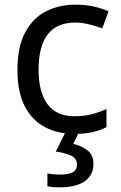

<svg xmlns="http://www.w3.org/2000/svg" viewBox="-20 -566 520 826"><path d="M300 10Q229 10 173.5 -19Q118 -48 86.5 -109Q55 -170 55 -265Q55 -364 88 -426Q121 -488 177.5 -517Q234 -546 306 -546Q347 -546 385 -537.5Q423 -529 447 -517L420 -444Q396 -453 364 -461Q332 -469 304 -469Q146 -469 146 -266Q146 -169 184.5 -117.5Q223 -66 299 -66Q343 -66 376.5 -75Q410 -84 438 -97V-19Q411 -5 378.5 2.5Q346 10 300 10ZM382 139Q382 187 345 213.5Q308 240 234 240Q202 240 184 235V180Q193 182 208 183.5Q223 185 237 185Q273 185 292 175.5Q311 166 311 141Q311 115 284.5 103Q258 91 220 86L263 0H321L295 53Q331 61 356.5 81Q382 101 382 139Z"/></svg>

Font: Go Noto Kurrent-Regular
Style: Regular
Weight: 400
Designer: Monotype Design Team
Foundry: Monotype Imaging Inc.
Version: Version 2.012; ttfautohint (v1.8.4.7-5d5b)